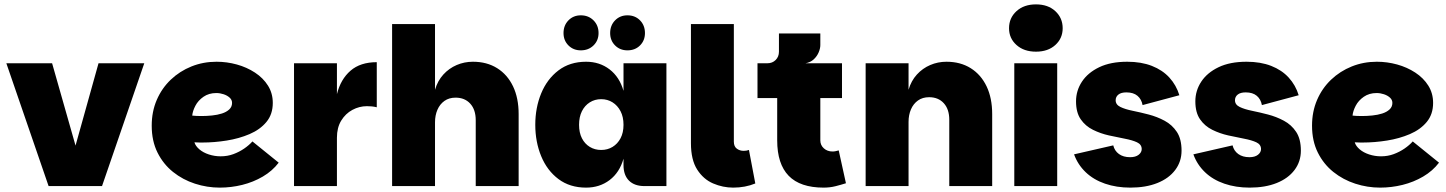

<svg xmlns="http://www.w3.org/2000/svg" viewBox="-20 -850 6607 877"><path d="M218 -561 325 -185 430 -561H639L446 0H202L9 -561Z M984 7Q926 7 870.5 -11Q815 -29 770.5 -64.5Q726 -100 699.5 -153Q673 -206 673 -276Q673 -340 696 -393.5Q719 -447 760 -486Q801 -525 854.5 -546.5Q908 -568 969 -568Q1016 -568 1061.5 -555.5Q1107 -543 1144.5 -518.5Q1182 -494 1204 -459Q1226 -424 1226 -380Q1226 -328 1197 -293Q1168 -258 1120 -237.5Q1072 -217 1015.5 -208Q959 -199 905 -199Q899 -199 892.5 -199Q886 -199 880 -199.5Q874 -200 868 -200Q873 -183 890.5 -168Q908 -153 934 -144.5Q960 -136 988 -136Q1019 -136 1046 -146Q1073 -156 1095.5 -171.5Q1118 -187 1133 -204L1253 -107Q1224 -69 1180.5 -43.5Q1137 -18 1086.5 -5.5Q1036 7 984 7ZM901 -320Q924 -320 948.5 -322.5Q973 -325 993.5 -331.5Q1014 -338 1027 -350Q1040 -362 1040 -380Q1040 -394 1029 -404Q1018 -414 1001.5 -419.5Q985 -425 968 -425Q934 -425 909.5 -408Q885 -391 872.5 -367Q860 -343 858 -322Q865 -321 877.5 -320.5Q890 -320 901 -320Z M1323 0V-561H1519V0ZM1496 -221 1519 -420Q1536 -488 1581 -527Q1626 -566 1701 -566V-360Q1689 -363 1678 -364Q1667 -365 1656 -365Q1621 -365 1589.5 -348Q1558 -331 1538.5 -299Q1519 -267 1519 -221Z M1771 0V-740H1967V-440Q1979 -481 2005 -509.5Q2031 -538 2066 -553Q2101 -568 2140 -568Q2204 -568 2251 -538.5Q2298 -509 2323.5 -455.5Q2349 -402 2349 -329V0H2153V-301Q2153 -349 2128 -376.5Q2103 -404 2061 -404Q2031 -404 2010 -389Q1989 -374 1978 -348.5Q1967 -323 1967 -291V0Z M2657 7Q2583 7 2531 -32Q2479 -71 2452 -136.5Q2425 -202 2425 -280Q2425 -358 2452 -423.5Q2479 -489 2531 -528.5Q2583 -568 2657 -568Q2719 -568 2764.5 -533Q2810 -498 2828 -435V-561H3024V0H2924Q2878 0 2853 -25Q2828 -50 2828 -96V-125Q2810 -62 2764.5 -27.5Q2719 7 2657 7ZM2726 -165Q2755 -165 2778 -179Q2801 -193 2814.5 -218.5Q2828 -244 2828 -280Q2828 -316 2814.5 -342Q2801 -368 2778 -382.5Q2755 -397 2726 -397Q2697 -397 2674 -382.5Q2651 -368 2638 -342Q2625 -316 2625 -280Q2625 -244 2638 -218.5Q2651 -193 2674 -179Q2697 -165 2726 -165ZM2633 -620Q2599 -620 2576.5 -642.5Q2554 -665 2554 -699Q2554 -734 2576.5 -757Q2599 -780 2633 -780Q2668 -780 2691 -757Q2714 -734 2714 -699Q2714 -665 2691 -642.5Q2668 -620 2633 -620ZM2846 -620Q2812 -620 2789.5 -642.5Q2767 -665 2767 -699Q2767 -734 2789.5 -757Q2812 -780 2846 -780Q2881 -780 2903.5 -757Q2926 -734 2926 -699Q2926 -665 2903.5 -642.5Q2881 -620 2846 -620Z M3136 -196V-740H3332V-203Q3332 -181 3345.5 -171Q3359 -161 3377 -161Q3390 -161 3401 -165L3430 -12Q3384 7 3329 7Q3282 7 3237.5 -12Q3193 -31 3164.5 -75.5Q3136 -120 3136 -196Z M3742 7Q3635 7 3582.5 -47Q3530 -101 3530 -209V-402H3440V-561H3826V-402H3727V-209Q3727 -187 3743 -172.5Q3759 -158 3783 -158Q3790 -158 3797 -159.5Q3804 -161 3811 -163L3844 -13Q3822 -6 3796.5 0.5Q3771 7 3742 7ZM3485 -515V-561Q3508 -561 3523 -576Q3538 -591 3538 -614V-697H3727V-644Q3727 -629 3719.5 -611Q3712 -593 3697 -579Q3682 -565 3659 -561Z M3934 0V-561H4130V-440Q4142 -481 4168 -509.5Q4194 -538 4229 -553Q4264 -568 4303 -568Q4367 -568 4414 -538.5Q4461 -509 4486.5 -455.5Q4512 -402 4512 -329V0H4316V-303Q4316 -351 4291 -378.5Q4266 -406 4224 -406Q4194 -406 4173 -391Q4152 -376 4141 -350.5Q4130 -325 4130 -293V0Z M4613 0V-561H4809V0ZM4712 -614Q4657 -614 4623 -644.5Q4589 -675 4589 -721Q4589 -768 4623 -799Q4657 -830 4712 -830Q4767 -830 4800.5 -799Q4834 -768 4834 -721Q4834 -675 4800.5 -644.5Q4767 -614 4712 -614Z M5143 7Q5080 7 5027.5 -11Q4975 -29 4939 -63.5Q4903 -98 4886 -145L5065 -186Q5071 -161 5091 -146.5Q5111 -132 5142 -132Q5167 -132 5181 -143Q5195 -154 5195 -169Q5195 -190 5173.5 -200Q5152 -210 5117.5 -216.5Q5083 -223 5045 -231.5Q5007 -240 4972.5 -257Q4938 -274 4916.5 -305Q4895 -336 4895 -387Q4895 -436 4922 -477Q4949 -518 5001 -543Q5053 -568 5129 -568Q5193 -568 5241.5 -549Q5290 -530 5321.5 -495.5Q5353 -461 5367 -415L5199 -370Q5194 -397 5175.5 -412.5Q5157 -428 5125 -428Q5101 -428 5088.5 -418Q5076 -408 5076 -392Q5076 -372 5097.5 -361.5Q5119 -351 5153.5 -344Q5188 -337 5226.5 -327Q5265 -317 5299.5 -298.5Q5334 -280 5355.5 -247.5Q5377 -215 5377 -162Q5377 -112 5348 -73.5Q5319 -35 5266.5 -14Q5214 7 5143 7Z M5688 7Q5625 7 5572.5 -11Q5520 -29 5484 -63.5Q5448 -98 5431 -145L5610 -186Q5616 -161 5636 -146.5Q5656 -132 5687 -132Q5712 -132 5726 -143Q5740 -154 5740 -169Q5740 -190 5718.5 -200Q5697 -210 5662.5 -216.5Q5628 -223 5590 -231.5Q5552 -240 5517.5 -257Q5483 -274 5461.5 -305Q5440 -336 5440 -387Q5440 -436 5467 -477Q5494 -518 5546 -543Q5598 -568 5674 -568Q5738 -568 5786.5 -549Q5835 -530 5866.5 -495.5Q5898 -461 5912 -415L5744 -370Q5739 -397 5720.5 -412.5Q5702 -428 5670 -428Q5646 -428 5633.5 -418Q5621 -408 5621 -392Q5621 -372 5642.5 -361.5Q5664 -351 5698.5 -344Q5733 -337 5771.5 -327Q5810 -317 5844.5 -298.5Q5879 -280 5900.5 -247.5Q5922 -215 5922 -162Q5922 -112 5893 -73.5Q5864 -35 5811.5 -14Q5759 7 5688 7Z M6284 7Q6226 7 6170.5 -11Q6115 -29 6070.5 -64.5Q6026 -100 5999.5 -153Q5973 -206 5973 -276Q5973 -340 5996 -393.5Q6019 -447 6060 -486Q6101 -525 6154.5 -546.5Q6208 -568 6269 -568Q6316 -568 6361.5 -555.5Q6407 -543 6444.5 -518.5Q6482 -494 6504 -459Q6526 -424 6526 -380Q6526 -328 6497 -293Q6468 -258 6420 -237.5Q6372 -217 6315.5 -208Q6259 -199 6205 -199Q6199 -199 6192.5 -199Q6186 -199 6180 -199.5Q6174 -200 6168 -200Q6173 -183 6190.5 -168Q6208 -153 6234 -144.5Q6260 -136 6288 -136Q6319 -136 6346 -146Q6373 -156 6395.5 -171.5Q6418 -187 6433 -204L6553 -107Q6524 -69 6480.5 -43.5Q6437 -18 6386.5 -5.5Q6336 7 6284 7ZM6201 -320Q6224 -320 6248.5 -322.5Q6273 -325 6293.5 -331.5Q6314 -338 6327 -350Q6340 -362 6340 -380Q6340 -394 6329 -404Q6318 -414 6301.5 -419.5Q6285 -425 6268 -425Q6234 -425 6209.5 -408Q6185 -391 6172.5 -367Q6160 -343 6158 -322Q6165 -321 6177.5 -320.5Q6190 -320 6201 -320Z"/></svg>

Font: Parkinsans ExtraBold
Style: Regular
Weight: 800
Designer: Red Stone, Indian Type Foundry
Foundry: Indian Type Foundry
Version: Version 1.000